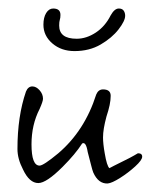

<svg xmlns="http://www.w3.org/2000/svg" viewBox="-20 -431 354 451"><path d="M233 0Q211 1 199 -26Q197 -31 194 -43Q191 -55 186 -74Q182 -99 173 -94Q157 -69 127 -39Q89 -1 70 -1Q49 -1 34 -33Q21 -58 21 -81Q21 -158 41 -216Q46 -228 56 -228Q65 -228 73 -219Q81 -210 81 -199Q81 -193 73 -175Q54 -138 54 -92Q54 -42 73 -42Q82 -42 117 -71Q179 -124 206 -209Q211 -221 222 -221Q240 -221 240 -206Q240 -196 237.5 -184Q235 -172 230 -157Q226 -142 224 -130Q222 -118 222 -108Q222 -101 223 -91.5Q224 -82 226 -71Q231 -41 237 -36Q237 -36 247.5 -41.5Q258 -47 271.5 -53.5Q285 -60 294.5 -65.5Q304 -71 304 -71Q314 -71 314 -63Q314 -55 297.5 -40Q281 -25 262 -13Q243 -1 233 0ZM155 -311Q124 -311 103 -329Q82 -347 82 -373Q82 -390 88.5 -400.5Q95 -411 105 -411Q122 -411 122 -396Q122 -389 120.5 -384.5Q119 -380 119 -371Q119 -340 160 -340Q183 -340 205 -354.5Q227 -369 240 -395Q249 -411 259 -411Q267 -411 270.5 -406Q274 -401 274 -394Q274 -382 258.5 -362Q243 -342 216.5 -326.5Q190 -311 155 -311Z"/></svg>

Font: Square Peg
Style: Regular
Weight: 400
Designer: Robert E. Leuschke
Foundry: Robert E. Leuschke
Version: Version 1.010; ttfautohint (v1.8.4.7-5d5b)